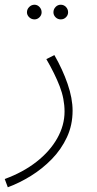

<svg xmlns="http://www.w3.org/2000/svg" viewBox="-29 -562 409 812"><path d="M4 230 -9 195Q68 167 125 122.5Q182 78 213 23Q244 -32 244 -90Q244 -144 223.5 -197Q203 -250 167 -312L201 -329Q236 -268 257 -207Q278 -146 278 -94Q278 -33 254 18.5Q230 70 190 111Q150 152 101.5 182Q53 212 4 230ZM228 -480Q215 -480 206 -489Q197 -498 197 -510Q197 -523 206 -532.5Q215 -542 228 -542Q241 -542 250 -532.5Q259 -523 259 -510Q259 -498 250 -489Q241 -480 228 -480ZM117 -480Q104 -480 94.5 -489Q85 -498 85 -510Q85 -523 94.5 -532.5Q104 -542 117 -542Q129 -542 138 -532.5Q147 -523 147 -510Q147 -498 138 -489Q129 -480 117 -480Z"/></svg>

Font: Noto Sans Arabic UI XLt
Style: Regular
Weight: 200
Designer: Monotype Design Team, Nadine Chahine and Nizar Qandah
Foundry: Monotype Imaging Inc.
Version: Version 2.010; ttfautohint (v1.8.4.7-5d5b)